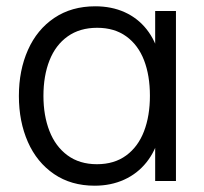

<svg xmlns="http://www.w3.org/2000/svg" viewBox="-20 -575 649 610"><path d="M40 -270Q40 -351.7 68.8 -416.3Q97.5 -481 152.4 -518Q207.3 -555 282.7 -555Q334.5 -555 376.2 -536.2Q417.8 -517.3 445.9 -481.8Q474 -446.2 486.3 -397.3L473 -371V-540H539V0H473V-170.7L486.3 -144.3Q474 -95 445.2 -59.1Q416.5 -23.2 374.3 -4.1Q332.2 15 280.7 15Q206 15 151.6 -22.1Q97.2 -59.2 68.6 -123.9Q40 -188.7 40 -270ZM456.3 -270.7Q456.3 -335.2 437.6 -383.7Q418.8 -432.2 381.2 -459.4Q343.5 -486.7 288.7 -486.7Q233.5 -486.7 195.1 -459.4Q156.7 -432.2 137.3 -383.2Q118 -334.3 118 -270.3Q118 -207.8 137.1 -158.8Q156.2 -109.7 194.4 -81.5Q232.7 -53.3 288 -53.3Q343.2 -53.3 380.9 -81.1Q418.7 -108.8 437.5 -157.8Q456.3 -206.8 456.3 -270.7Z"/></svg>

Font: Tap Sans
Style: Regular
Weight: 400
Designer: Tap Payments
Foundry: Tap Payments
Version: Version 1.001;Glyphs 3.1.2 (3151)